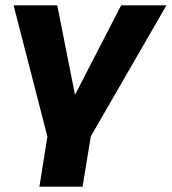

<svg xmlns="http://www.w3.org/2000/svg" viewBox="-20 -521 645 721"><path d="M128 180 158 -8 31 -501H195L263 -158H258L435 -501H605L321 -9L290 180Z"/></svg>

Font: Nunito Sans 8pt ExtraBold
Style: Italic
Weight: 800
Italic angle: -9°
Version: Version 3.101;gftools[0.9.27]